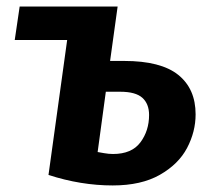

<svg xmlns="http://www.w3.org/2000/svg" viewBox="-20 -550 645 586"><path d="M577 -201Q577 -148 551 -98.5Q525 -49 468 -16.5Q411 16 324 16Q227 16 128 -16L185 -428H25L40 -530H339L316 -364H359Q471 -364 524 -321.5Q577 -279 577 -201ZM435 -199Q435 -233 414.5 -251.5Q394 -270 347 -270H303L278 -86Q284 -85 298 -82.5Q312 -80 325 -80Q382 -80 408.5 -115.5Q435 -151 435 -199Z"/></svg>

Font: Fira Sans SemiBold
Style: Italic
Weight: 600
Italic angle: -8°
Designer: bBox Type GmbH & Carrois Corporate GbR & Edenspiekermann AG
Foundry: bBox Type GmbH & Carrois Corporate GbR & Edenspiekermann AG
Version: Version 4.301